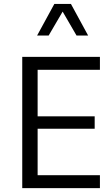

<svg xmlns="http://www.w3.org/2000/svg" viewBox="-20 -969 567 989"><path d="M494.7 -66.4H173.8V-305.8H467.7V-369.8H173.8V-609.4H494.7V-676.2H94.6V0H494.7ZM434 -785.9 345.4 -948.7H259.9L171.1 -785.9H230.6L302.7 -909.2L374.3 -785.9Z"/></svg>

Font: Estedad VF
Style: Regular
Weight: 100
Designer: Amin Abedi
Version: Version 7.3